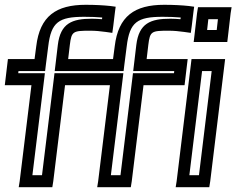

<svg xmlns="http://www.w3.org/2000/svg" viewBox="-22 -755 985 800"><path d="M681 -627C703 -627 723 -625 745 -622L773 -618L777 -647L784 -705L787 -727L765 -730C737 -733 702 -735 662 -735C539 -735 471 -688 456 -562L449 -509H262L269 -568C276 -625 282 -627 354 -627C376 -627 396 -625 418 -622L446 -618L450 -647L457 -705L460 -727L438 -730C410 -733 375 -735 335 -735C212 -735 144 -688 129 -562L122 -509H36H11L8 -484L1 -425L-2 -400H23H109L60 0L56 25H81H171H196L200 0L249 -400H436L387 0L383 25H408H498H523L527 0L576 -400H722H747L750 -425L757 -484L760 -509H735H589L596 -568C603 -625 609 -627 681 -627ZM688 -677C605 -677 557 -658 546 -568L536 -484L533 -459H558H704L703 -450H557H532L529 -425L480 -25H440L489 -425L492 -450H467H230H205L202 -425L153 -25H113L162 -425L165 -450H140H54L55 -459H141H166L169 -484L179 -562C191 -663 223 -685 329 -685C357 -685 382 -684 404 -682L403 -675C389 -676 375 -677 361 -677C278 -677 230 -658 219 -568L209 -484L206 -459H231H468H493L496 -484L506 -562C518 -663 550 -685 656 -685C684 -685 709 -684 731 -682L730 -675C716 -676 702 -677 688 -677ZM928 -605 939 -700 943 -725H918H828H803L799 -700L788 -605L785 -580H810H900H925L928 -605ZM881 -630H841L846 -675H886L881 -630ZM854 0 913 -484 916 -509H891H801H776L773 -484L714 0L710 25H735H825H850L854 0ZM807 -25H767L820 -459H860L807 -25Z"/></svg>

Font: Gamestation Display Outline
Style: Italic
Weight: 400
Designer: Jonas Hecksher
Foundry: Jonas Hecksher, Playtypeª, e-types AS
Version: Version 1.003